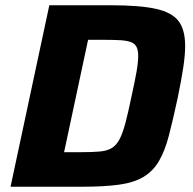

<svg xmlns="http://www.w3.org/2000/svg" viewBox="-20 -708 730 728"><path d="M20 0 167 -688H403Q510 -688 571 -674.5Q632 -661 657 -628Q682 -595 682 -534Q682 -498 674.5 -449.5Q667 -401 654 -338Q636 -254 620.5 -194.5Q605 -135 582.5 -97Q560 -59 524.5 -37.5Q489 -16 433 -8Q377 0 291 0ZM223 -131H288Q331 -131 358.5 -133.5Q386 -136 403.5 -146.5Q421 -157 433 -179.5Q445 -202 455.5 -241.5Q466 -281 479 -344Q491 -398 497.5 -435Q504 -472 504 -496Q504 -518 497.5 -530.5Q491 -543 476 -548.5Q461 -554 437 -555.5Q413 -557 378 -557H314Z"/></svg>

Font: Saira Thin
Style: Bold Italic
Weight: 700
Italic angle: -12°
Version: Version 1.101